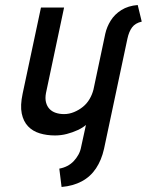

<svg xmlns="http://www.w3.org/2000/svg" viewBox="-20 -532 584 764"><path d="M544 -446 528 -512Q490 -509 463 -492Q436 -475 420.5 -450Q405 -425 399 -398L352 -176Q347 -156 336.5 -138Q326 -120 310 -107Q294 -94 274.5 -86Q255 -78 235 -78Q217 -78 202 -83Q187 -88 177 -98.5Q167 -109 163 -125Q159 -141 163 -162L235 -502H143L70 -159Q60 -112 66.5 -80.5Q73 -49 91.5 -29.5Q110 -10 138 -1.5Q166 7 199 7Q223 7 246 1Q269 -5 289.5 -14.5Q310 -24 322 -35L303 52Q300 69 292 83.5Q284 98 273 109.5Q262 121 247.5 128.5Q233 136 216 139L225 212Q271 208 305.5 189.5Q340 171 362 138Q384 105 394 60L487 -378Q493 -406 505.5 -423Q518 -440 544 -446Z"/></svg>

Font: Advent Pro SemiBold
Style: Italic
Weight: 600
Italic angle: -12°
Version: Version 3.000